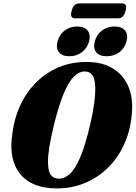

<svg xmlns="http://www.w3.org/2000/svg" viewBox="-20 -1064 773 1094"><path d="M473.5 -711Q564 -711 625.5 -672.5Q687 -634 714.2 -564Q741.5 -494 729.5 -400Q720.5 -311.5 685.2 -236.8Q650 -162 593.5 -106.8Q537 -51.5 463.2 -21Q389.5 9.5 304 9.5Q160 9.5 93.5 -74.8Q27 -159 51 -305.5Q60.5 -387 93.5 -460Q126.5 -533 181.2 -589.5Q236 -646 309.5 -678.5Q383 -711 473.5 -711ZM317 -46Q346.5 -46 376.2 -71.5Q406 -97 435.5 -163.8Q465 -230.5 493.5 -353.5Q509 -420 516 -469.5Q523 -519 523 -554Q523 -610.5 507.8 -633.8Q492.5 -657 461.5 -657Q432.5 -657 403.5 -630Q374.5 -603 345.5 -536.8Q316.5 -470.5 287.5 -352.5Q270 -281 261.8 -229.8Q253.5 -178.5 253.5 -143.5Q253.5 -89 269.2 -67.5Q285 -46 317 -46ZM375.5 -743.5Q334.5 -743.5 316 -766.2Q297.5 -789 308 -828Q318 -867 348.5 -890Q379 -913 420 -913Q461 -913 479.2 -890Q497.5 -867 487.5 -828Q477 -789.5 446.8 -766.5Q416.5 -743.5 375.5 -743.5ZM588 -743.5Q547 -743.5 528.2 -766.2Q509.5 -789 520 -828Q530 -867 560.8 -890Q591.5 -913 632.5 -913Q674.5 -913 692.8 -890Q711 -867 701 -828Q690.5 -789.5 660.2 -766.5Q630 -743.5 588 -743.5ZM388 -1001.5Q399 -1044.5 430.5 -1044.5H675.5Q691.5 -1044.5 696.5 -1034.8Q701.5 -1025 695.5 -1002Q684.5 -959.5 653 -959.5H408Q376.5 -959.5 388 -1001.5Z"/></svg>

Font: Fraunces 144pt Soft Black
Style: Italic
Weight: 900
Italic angle: -16°
Version: Version 1.000;[b76b70a41]